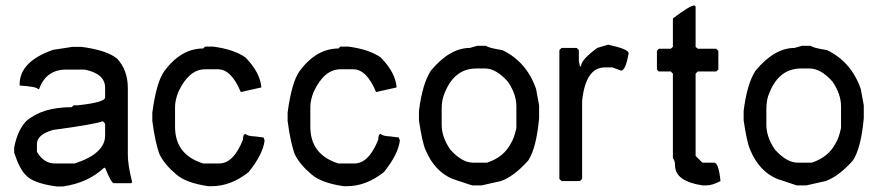

<svg xmlns="http://www.w3.org/2000/svg" viewBox="-20 -673 3165 693"><path d="M242.2 -503.9H273.4Q365.2 -492.2 403.3 -460.9Q441.4 -418.9 441.4 -355Q441.4 -353 441.4 -351.6V-114.3Q441.4 -77.1 457 -15.6L453.1 -11.7H390.6Q381.8 -11.7 359.4 -67.4H355.5Q296.9 -12.7 207 0H183.6Q99.6 -11.7 74.2 -40Q50.8 -61.5 31.2 -122.1V-140.6Q43 -202.1 74.2 -235.4Q131.8 -286.1 238.3 -286.1L246.1 -293H261.7Q359.4 -303.7 359.4 -321.3V-356.4Q359.4 -407.2 285.2 -421.9H218.8Q146.5 -421.9 121.1 -351.6H117.2Q111.3 -360.4 50.8 -364.3V-368.2Q50.8 -451.2 171.9 -493.2ZM113.3 -153.3V-125Q138.2 -83 177.7 -83Q178.7 -83 179.7 -83H250Q359.4 -119.1 359.4 -183.6V-226.6L351.6 -235.4Q318.4 -223.6 171.9 -204.1Q113.3 -187.5 113.3 -153.3Z M720.2 -504.9H748.5Q823.7 -495.1 865.7 -465.8Q919.4 -411.1 923.3 -357.4L849.1 -340.8Q814.9 -422.9 767.1 -422.9H720.2Q661.6 -422.9 623.5 -340.8Q611.8 -310.5 611.8 -287.1V-215.8Q611.8 -114.3 713.4 -83H771Q822.8 -83 856.9 -168.9Q856.9 -188.5 865.7 -189.5Q873.5 -181.6 899.9 -180.7L931.2 -176.8L935.1 -166Q929.2 -116.2 877.4 -51.8Q813 -1 744.6 -1H731.9Q650.9 -12.7 615.7 -43.9Q574.7 -78.1 556.2 -115.2Q540.5 -155.3 529.8 -236.3V-266.6Q544.4 -376 572.8 -416Q633.3 -498 713.4 -498Z M1208.5 -504.9H1236.8Q1312 -495.1 1354 -465.8Q1407.7 -411.1 1411.6 -357.4L1337.4 -340.8Q1303.2 -422.9 1255.4 -422.9H1208.5Q1149.9 -422.9 1111.8 -340.8Q1100.1 -310.5 1100.1 -287.1V-215.8Q1100.1 -114.3 1201.7 -83H1259.3Q1311 -83 1345.2 -168.9Q1345.2 -188.5 1354 -189.5Q1361.8 -181.6 1388.2 -180.7L1419.4 -176.8L1423.3 -166Q1417.5 -116.2 1365.7 -51.8Q1301.3 -1 1232.9 -1H1220.2Q1139.2 -12.7 1104 -43.9Q1063 -78.1 1044.4 -115.2Q1028.8 -155.3 1018.1 -236.3V-266.6Q1032.7 -376 1061 -416Q1121.6 -498 1201.7 -498Z M1703.1 -507.8H1734.4Q1742.2 -500 1793 -492.2Q1880.9 -450.2 1915 -351.6Q1922.4 -309.6 1925.8 -293V-246.1Q1916 -138.7 1886.7 -93.8Q1835 -36.1 1788.1 -19.5L1718.8 -3.9H1683.6L1613.3 -27.3Q1547.9 -54.7 1515.6 -132.8Q1503.9 -159.2 1492.2 -238.3V-273.4Q1504.9 -372.1 1535.2 -418Q1603.5 -500 1675.8 -500Q1675.8 -500 1703.1 -507.8ZM1574.2 -281.2V-222.7Q1574.2 -177.7 1605.5 -132.8Q1647.5 -85.9 1687.5 -85.9H1738.3Q1799.3 -106.4 1824.2 -156.2Q1835.4 -172.9 1843.8 -210.9V-289.1Q1843.8 -334 1812.5 -378.9Q1770.5 -425.8 1730.5 -425.8H1699.2Q1621.1 -425.8 1585.9 -339.8Q1574.2 -314.5 1574.2 -281.2Z M2174.8 -511.7Q2249 -496.1 2249 -480.5Q2238.3 -418.9 2221.7 -418L2190.4 -429.7H2163.1Q2093.8 -429.7 2081.1 -308.6V-27.3L2073.2 -19.5H2006.8L1999 -27.3V-492.2L2006.8 -500H2061.5L2069.3 -492.2V-453.1L2073.2 -433.6H2077.1Q2077.1 -457 2135.7 -500Z M2486.8 -653.3 2490.7 -649.4V-503.9L2498.5 -497.1H2564.9L2572.8 -489.3V-421.9L2564.9 -415H2498.5L2490.7 -407.2V-110.4L2515.1 -85.9H2558.1Q2573.7 -85.9 2580.6 -19.5Q2551.3 -3.9 2529.8 -3.9H2515.1Q2417.5 -18.6 2416.5 -75.2Q2416.5 -93.8 2408.7 -101.6V-407.2L2400.9 -415H2357.9L2351.1 -421.9V-489.3L2357.9 -497.1H2400.9L2408.7 -503.9V-606.4Q2470.2 -653.3 2486.8 -653.3Z M2875 -507.8H2906.2Q2914.1 -500 2964.8 -492.2Q3052.7 -450.2 3086.9 -351.6Q3094.2 -309.6 3097.7 -293V-246.1Q3087.9 -138.7 3058.6 -93.8Q3006.8 -36.1 2960 -19.5L2890.6 -3.9H2855.5L2785.2 -27.3Q2719.7 -54.7 2687.5 -132.8Q2675.8 -159.2 2664.1 -238.3V-273.4Q2676.8 -372.1 2707 -418Q2775.4 -500 2847.7 -500Q2847.7 -500 2875 -507.8ZM2746.1 -281.2V-222.7Q2746.1 -177.7 2777.3 -132.8Q2819.3 -85.9 2859.4 -85.9H2910.2Q2971.2 -106.4 2996.1 -156.2Q3007.3 -172.9 3015.6 -210.9V-289.1Q3015.6 -334 2984.4 -378.9Q2942.4 -425.8 2902.3 -425.8H2871.1Q2793 -425.8 2757.8 -339.8Q2746.1 -314.5 2746.1 -281.2Z"/></svg>

Font: LaylaThuluth
Style: Regular
Weight: 400
Version: Version 2.0